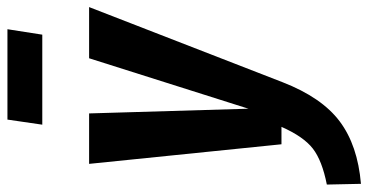

<svg xmlns="http://www.w3.org/2000/svg" viewBox="-284 -532 1014 529"><g transform="rotate(-90 223.5 -268.0)"><path d="M261 3Q219 111 153 160.5Q87 210 -19 219L-21 125Q45 112 78 86.5Q111 61 138 0H90L36 -530H175L188 -91L327 -530H468ZM392 -659H144L158 -755H407Z"/></g></svg>

Font: Fira Sans Extra Condensed SemiBold
Style: Italic
Weight: 600
Width: 3
Italic angle: -8°
Designer: Carrois Corporate & Edenspiekermann AG
Foundry: Carrois Corporate GbR & Edenspiekermann AG
Version: Version 4.203